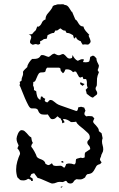

<svg xmlns="http://www.w3.org/2000/svg" viewBox="-20 -891 577 928"><path d="M216 -616Q223 -620 229 -625.5Q235 -631 243 -632Q248 -630 253 -627Q258 -624 264 -624Q270 -624 275 -627Q280 -630 286 -630Q294 -626 301 -617Q308 -608 317 -608Q319 -608 322.5 -609Q326 -610 328 -611L331 -625Q335 -616 341 -608.5Q347 -601 356 -597Q361 -599 366.5 -602Q372 -605 378 -605Q382 -605 386 -603L381 -591L393 -590Q410 -590 412 -596Q414 -602 416 -616L428 -622Q434 -622 438 -617.5Q442 -613 446 -609Q446 -600 450 -591.5Q454 -583 458 -575Q458 -569 456 -563Q454 -557 452 -552L458 -542Q450 -523 449 -512Q448 -501 448 -481Q448 -476 445 -472Q442 -468 442 -463Q442 -457 446 -452Q450 -447 450 -440Q450 -438 448 -434Q443 -431 438.5 -427Q434 -423 429 -419Q420 -421 413 -427Q406 -433 399 -438Q398 -443 397 -447.5Q396 -452 394 -457L404 -467Q399 -477 400 -488Q401 -499 396 -509H383L379 -520L368 -516L362 -519L348 -544L342 -546L333 -542Q322 -556 303 -556L296 -555Q294 -550 291.5 -545Q289 -540 284 -537Q281 -541 279 -543Q277 -545 275.5 -546.5Q274 -548 273 -551Q272 -554 272 -560L266 -564H208Q202 -558 201.5 -554Q201 -550 200 -547Q199 -544 195 -542.5Q191 -541 180 -541Q171 -541 166.5 -534Q162 -527 158.5 -518Q155 -509 151.5 -502Q148 -495 141 -495L140 -477Q146 -467 144 -455H146L155 -450Q156 -438 159.5 -426Q163 -414 175 -408L178 -425L187 -423V-420L199 -413L196 -407Q196 -402 200 -399.5Q204 -397 209 -396L221 -408Q229 -408 233.5 -405.5Q238 -403 242.5 -399Q247 -395 254 -390Q261 -385 273 -381L347 -355Q353 -353 355.5 -360.5Q358 -368 358 -372L372 -375L387 -371L393 -356Q391 -352 389.5 -348.5Q388 -345 388 -341Q388 -336 391.5 -333Q395 -330 399 -328Q402 -330 405.5 -330Q409 -330 412 -330L426 -329L436 -319L430 -305Q430 -299 434.5 -294.5Q439 -290 444 -284.5Q449 -279 453.5 -272.5Q458 -266 458 -257L471 -247L476 -223Q473 -215 473 -208Q473 -198 476 -188.5Q479 -179 479 -169Q479 -159 474 -151Q469 -143 468 -134Q463 -126 463 -118L471 -106L464 -98Q450 -95 445.5 -87.5Q441 -80 437 -72Q433 -64 426.5 -57.5Q420 -51 402 -49Q398 -46 395.5 -42Q393 -38 391 -33Q380 -25 371 -24Q362 -23 350 -25Q340 -21 335.5 -12.5Q331 -4 319 -4Q317 -4 313.5 -5Q310 -6 308 -7L301 -16L297 -17L284 -11Q279 -12 269 -12Q259 -12 251 -8Q243 -4 232 -4Q229 -4 220 -8Q211 -12 200.5 -16.5Q190 -21 179.5 -25.5Q169 -30 162 -31L145 -54Q138 -52 135 -51Q132 -50 131 -48.5Q130 -47 129 -44Q128 -41 125 -36Q133 -31 136 -29.5Q139 -28 139 -17L131 -16L129 -22L116 -27Q105 -19 93 -19Q79 -19 76 -22.5Q73 -26 64 -34Q58 -52 58 -72Q58 -91 63.5 -110.5Q69 -130 77 -147Q77 -155 73 -162Q69 -169 64 -174L70 -188Q66 -196 63 -204Q60 -212 60 -221Q60 -225 62 -232Q64 -239 67 -245.5Q70 -252 74.5 -257Q79 -262 84 -262Q93 -262 98.5 -257.5Q104 -253 109 -247.5Q114 -242 119 -236Q124 -230 131 -227Q132 -220 133.5 -213Q135 -206 139 -200Q131 -192 131 -182Q138 -174 146.5 -158.5Q155 -143 158 -133Q163 -127 169.5 -124.5Q176 -122 182 -119.5Q188 -117 193 -112.5Q198 -108 200 -99L212 -93Q218 -93 222 -96Q226 -99 231 -102L237 -92Q246 -88 254.5 -89Q263 -90 272 -90Q277 -90 281.5 -86.5Q286 -83 290 -80Q294 -83 296 -88Q298 -93 300 -98Q302 -99 306.5 -100Q311 -101 313 -101Q326 -101 339 -96Q346 -100 346 -108Q346 -116 348 -122Q353 -125 359 -126Q365 -127 370 -129L380 -127L389 -130Q390 -136 389.5 -142Q389 -148 392 -154L416 -170Q416 -181 409 -188Q402 -195 402 -203Q402 -208 406 -212Q410 -216 413 -220L414 -228Q414 -239 405 -248Q396 -257 385 -266Q374 -275 363 -284Q352 -293 348 -303Q343 -302 339 -301.5Q335 -301 330 -301H323Q314 -308 305 -312Q296 -316 285 -316Q285 -311 288 -308Q291 -305 292 -300L281 -295L279 -308L274 -312L276 -316Q267 -320 258 -329Q253 -324 247.5 -319.5Q242 -315 234 -315Q230 -315 226 -317Q221 -322 218 -327.5Q215 -333 211 -338Q206 -337 202 -337Q198 -337 194 -337Q181 -337 175.5 -341Q170 -345 167.5 -349.5Q165 -354 163.5 -358.5Q162 -363 157 -365Q153 -367 145.5 -367Q138 -367 133 -367Q125 -367 117 -382Q109 -397 100.5 -416.5Q92 -436 85 -454.5Q78 -473 74 -480L77 -485L75 -495L84 -501Q84 -513 88.5 -522Q93 -531 91 -544Q95 -551 101 -556.5Q107 -562 112 -567Q112 -576 120 -588Q128 -600 135 -606H140Q156 -606 162.5 -609Q169 -612 172 -615.5Q175 -619 176.5 -622Q178 -625 184 -625Q192 -625 200 -621Q208 -617 216 -616ZM367 -485 369 -494Q374 -491 379 -488.5Q384 -486 389 -485L379 -476ZM278 -105 277 -113 285 -112 287 -105ZM274 17V11H284ZM250 -867Q255 -870 260 -870Q265 -870 270 -870Q276 -870 282 -870.5Q288 -871 293 -867Q305 -867 313.5 -854Q322 -841 327 -833L328 -835L344 -797Q350 -794 353.5 -788Q357 -782 360.5 -776.5Q364 -771 369 -767Q374 -763 383 -763Q386 -751 394.5 -741Q403 -731 412 -722L408 -719Q411 -711 414.5 -703.5Q418 -696 418 -688Q413 -680 409.5 -677.5Q406 -675 402 -675.5Q398 -676 392.5 -676.5Q387 -677 380 -675Q377 -679 374.5 -683Q372 -687 370 -692Q365 -693 360.5 -696Q356 -699 352 -702L347 -712L338 -704L333 -721Q325 -726 318 -729Q311 -732 302 -732L295 -744L293 -743Q286 -743 281.5 -747Q277 -751 272 -754Q266 -751 261 -746.5Q256 -742 248 -744L241 -732Q233 -732 225.5 -728.5Q218 -725 210 -721L206 -704L192 -702Q188 -699 183.5 -696Q179 -693 174 -692V-679L164 -675Q162 -676 158.5 -677Q155 -678 153 -678Q149 -678 145.5 -676.5Q142 -675 137 -675Q133 -677 129 -680Q125 -683 125 -688Q125 -694 128 -700Q131 -706 131 -712Q131 -717 127 -720.5Q123 -724 119 -726L127 -725L135 -726Q139 -731 143.5 -736Q148 -741 153 -745L160 -763L166 -762Q177 -768 182 -780.5Q187 -793 200 -797Q200 -814 211.5 -826.5Q223 -839 232 -853Q233 -860 238.5 -863.5Q244 -867 250 -867Z"/></svg>

Font: ErikasBuero
Style: Regular
Weight: 400
Designer: Peter Wiegel
Foundry: Peter Wiegel
Version: Version 1.006